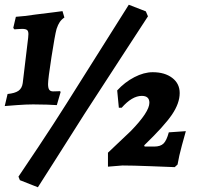

<svg xmlns="http://www.w3.org/2000/svg" viewBox="-24 -699 831 811"><path d="M179 -344Q179 -327 184 -320Q189 -313 200 -313Q211 -313 219.5 -313.5Q228 -314 230 -314L232 -310L216 -255Q205 -256 175.5 -257Q146 -258 116 -258Q86 -258 47 -255Q8 -252 -4 -251L8 -302Q39 -305 54 -315.5Q69 -326 72 -348L95 -540Q96 -546 96 -555Q96 -568 90 -572.5Q84 -577 69 -577Q59 -577 49.5 -576Q40 -575 37 -575L32 -581L43 -628Q76 -630 129 -638Q173 -643 202 -647Q231 -651 240 -652L248 -625Q236 -617 228.5 -606Q221 -595 215 -577Q208 -552 193.5 -458.5Q179 -365 179 -344ZM333 -218Q264 -109 209 -22.5Q154 64 136 92L60 62L54 47Q74 18 138.5 -79Q203 -176 256 -260L520 -679L592 -651L601 -630Q572 -585 492.5 -463.5Q413 -342 333 -218ZM528 -145Q607 -226 607 -265Q607 -294 575 -294Q534 -294 490 -244H478L471 -317Q503 -352 543.5 -373Q584 -394 621 -394Q672 -394 703.5 -370Q735 -346 735 -306Q735 -263 702.5 -215Q670 -167 585 -85L587 -80H628Q654 -80 667 -93Q680 -106 689 -140L761 -145Q757 -131 744.5 -85.5Q732 -40 726 -4L714 7Q689 6 612 3Q535 0 493 0L432 5V-54Z"/></svg>

Font: Alegreya ExtraBold
Style: Italic
Weight: 800
Italic angle: -7°
Designer: Juan Pablo del Peral
Foundry: Huerta Tipografica
Version: Version 2.007; ttfautohint (v1.6)